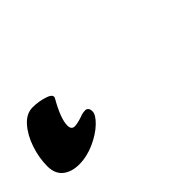

<svg xmlns="http://www.w3.org/2000/svg" viewBox="-245 -115 523 523"><g transform="rotate(-45 16.5 146.0)"><path d="M-213 188Q-213 156 -202 123Q-191 90 -171.5 68Q-152 46 -128 46Q-104 46 -82 53.5Q-60 61 -68 73Q-96 122 -96 148Q-96 164 -83 164Q-73 164 -55 158Q-53 157 -46.5 155Q-40 153 -32 153Q-27 153 -23.5 157Q-20 161 -20 169Q-20 182 -39 200.5Q-58 219 -88 232.5Q-118 246 -148 246Q-177 246 -195 231.5Q-213 217 -213 188Z"/></g></svg>

Font: EB Garamond
Style: Bold Italic
Weight: 700
Italic angle: -17.2°
Designer: Georg Duffner and Octavio Pardo
Foundry: Georg Duffner
Version: Version 1.000